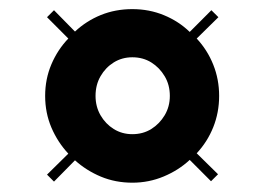

<svg xmlns="http://www.w3.org/2000/svg" viewBox="-20 -420 580 421"><path d="M98.4 -21.8 83.1 -37.1 129.8 -83.1Q106.5 -108.1 92.7 -140.3Q79 -172.6 79 -209.7Q79 -246.8 92.7 -279Q106.5 -311.3 129.8 -335.5L83.1 -382.3L98.4 -397.6L144.4 -350.8Q169.4 -374.2 201.2 -387.1Q233.1 -400 270.2 -400Q307.3 -400 339.5 -386.7Q371.8 -373.4 396 -350L443.5 -397.6L458.9 -382.3L411.3 -335.5Q434.7 -310.5 447.6 -278.2Q460.5 -246 460.5 -209.7Q460.5 -173.4 447.6 -141.1Q434.7 -108.9 411.3 -83.9L458.1 -37.9L442.7 -22.6L396 -69.4Q371.8 -46.8 339.1 -33.1Q306.5 -19.4 270.2 -19.4Q233.1 -19.4 201.2 -32.7Q169.4 -46 144.4 -68.5ZM270.2 -125.8Q293.5 -125.8 311.7 -137.1Q329.8 -148.4 341.1 -167.3Q352.4 -186.3 352.4 -209.7Q352.4 -233.9 341.1 -252.8Q329.8 -271.8 311.7 -283.1Q293.5 -294.4 270.2 -294.4Q247.6 -294.4 229.4 -283.1Q211.3 -271.8 200.4 -252.8Q189.5 -233.9 189.5 -209.7Q189.5 -186.3 200.4 -167.3Q211.3 -148.4 229.4 -137.1Q247.6 -125.8 270.2 -125.8Z"/></svg>

Font: Playfair 144pt SemiCondensed Black
Style: Regular
Weight: 900
Width: 4
Designer: Claus Eggers Sørensen
Foundry: Claus Eggers Sørensen
Version: Version 2.203